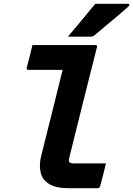

<svg xmlns="http://www.w3.org/2000/svg" viewBox="-20 -986 698 1006"><path d="M150 -750H480Q491 -750 488 -739Q451 -594 415 -449.5Q379 -305 343 -160Q338 -142 344 -136Q350 -130 366 -130H535Q528 -101 520.5 -70.5Q513 -40 505 -11Q502 0 491 0H340Q272 0 236.5 -22.5Q201 -45 192.5 -84Q184 -123 196 -170Q225 -283 252.5 -395.5Q280 -508 308 -620H129Q117 -620 120 -631Q128 -660 135.5 -690.5Q143 -721 150 -750ZM479 -966H651Q657 -966 657.5 -961.5Q658 -957 653 -952Q629 -931 610.5 -915Q592 -899 573.5 -883.5Q555 -868 531.5 -848.5Q508 -829 474 -800Q471 -798 466.5 -796Q462 -794 456 -794H336Q374 -840 408 -880Q442 -920 479 -966Z"/></svg>

Font: Recursive Mn Lnr St XBd
Style: Italic
Weight: 800
Italic angle: -15°
Monospace: yes
Version: Version 1.079;hotconv 1.0.112;makeotfexe 2.5.65598; ttfautoh